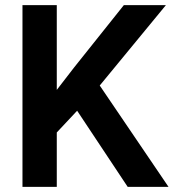

<svg xmlns="http://www.w3.org/2000/svg" viewBox="-20 -731 679 751"><path d="M639.2 0 370.1 -396.5 628.9 -710.9H464.4L270 -467.3L202.1 -379.4V-710.9H67.9V0H202.1V-212.9L281.7 -297.9L479.5 0Z"/></svg>

Font: Vazirmatn SemiBold
Style: Regular
Weight: 600
Designer: Saber Rastikerdar
Foundry: Saber Rastikerdar
Version: Version 33.003